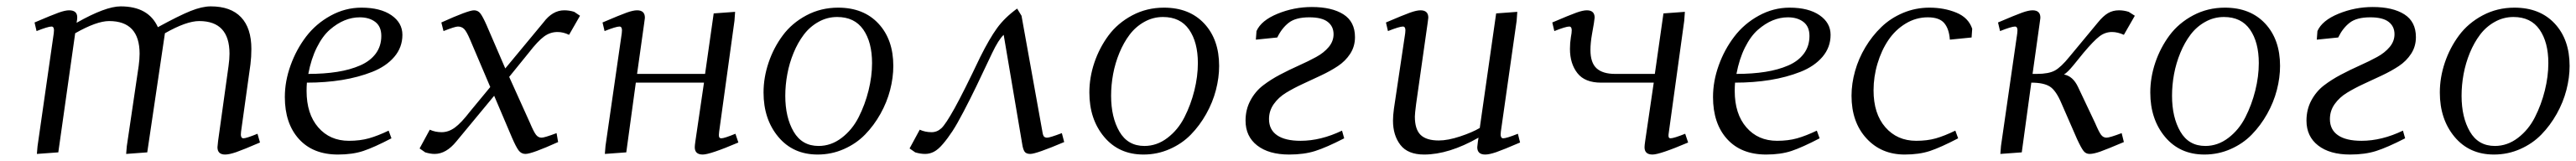

<svg xmlns="http://www.w3.org/2000/svg" viewBox="-20 -476 8045 503"><path d="M87.9 -405.8Q142.6 -429.2 163.1 -436.5Q183.6 -443.8 195.8 -443.8Q221.2 -443.8 221.2 -421.9Q221.2 -416 220.2 -411.1L219.2 -404.8Q309.6 -456.1 356.9 -456.1Q443.8 -456.1 473.1 -391.1Q539.1 -427.2 575.2 -441.7Q611.3 -456.1 638.2 -456.1Q700.7 -456.1 732.9 -422.1Q765.1 -388.2 765.1 -323.2Q765.1 -298.8 762.2 -274.9L732.9 -64.9Q730 -43.9 740.2 -43.9Q749.5 -43.9 784.2 -58.1L792 -30.8Q739.7 -8.3 717.8 -0.7Q695.8 6.8 683.1 6.8Q659.2 6.8 659.2 -16.1Q659.2 -19.5 661.1 -35.2L693.8 -270Q696.8 -291.5 696.8 -308.1Q696.8 -410.2 602.1 -410.2Q562 -410.2 495.1 -372.1L439.9 0L374 4.9L376 -19L413.1 -270Q416 -291.5 416 -308.1Q416 -410.2 320.8 -410.2Q281.7 -410.2 214.8 -372.1L162.1 0L95.2 4.9L97.2 -19L147.9 -372.1Q150.9 -393.1 141.1 -393.1Q129.9 -393.1 94.2 -378.9Z M869.6 -172.9Q869.6 -222.2 887.5 -271.7Q905.3 -321.3 936 -361.6Q966.8 -401.9 1012.5 -427Q1058.1 -452.1 1108.9 -452.1Q1168 -452.1 1202.4 -428.5Q1236.8 -404.8 1236.8 -367.2Q1236.8 -328.1 1211.4 -298.3Q1186 -268.6 1142.6 -251.5Q1099.1 -234.4 1047.9 -226.1Q996.6 -217.8 938.5 -217.8Q937.5 -205.6 937.5 -191.9Q937.5 -120.1 973.9 -78.1Q1010.3 -36.1 1069.8 -36.1Q1104.5 -36.1 1132.3 -43.9Q1160.2 -51.8 1193.8 -67.9L1202.6 -43.9Q1148.4 -15.6 1114.7 -4.4Q1081.1 6.8 1035.6 6.8Q957.5 6.8 913.6 -41.7Q869.6 -90.3 869.6 -172.9ZM942.9 -245.1Q992.7 -245.1 1033 -251.5Q1073.2 -257.8 1104.7 -271.5Q1136.2 -285.2 1153.6 -308.6Q1170.9 -332 1170.9 -363.8Q1170.9 -393.1 1152.1 -407.5Q1133.3 -421.9 1103.5 -421.9Q1079.6 -421.9 1056.2 -412.4Q1032.7 -402.8 1010 -383.1Q987.3 -363.3 969.5 -327.6Q951.7 -292 942.9 -245.1Z M1290.5 -12.2 1322.3 -70.8Q1339.4 -63 1359.4 -63Q1380.9 -63 1400.6 -77.4Q1420.4 -91.8 1448.2 -127.9L1511.2 -204.1L1448.2 -352.1Q1437.5 -377.4 1429.7 -385.3Q1421.9 -393.1 1410.2 -393.1Q1400.9 -393.1 1365.2 -378.9L1358.4 -405.8Q1442.4 -443.8 1460.4 -443.8Q1472.7 -443.8 1480.2 -434.1Q1487.8 -424.3 1499.5 -397.9L1558.1 -262.2L1677.2 -405.8Q1705.6 -443.8 1742.2 -443.8Q1758.3 -443.8 1773.4 -439L1791.5 -426.8L1757.3 -367.2Q1739.3 -376 1721.2 -376Q1698.2 -376 1679 -361.8Q1659.7 -347.7 1631.3 -311L1570.3 -235.8L1635.3 -91.8Q1647 -64 1654.1 -54.9Q1661.1 -45.9 1671.4 -45.9Q1680.7 -45.9 1718.3 -60.1L1723.1 -32.2Q1641.1 4.9 1621.1 4.9Q1607.9 4.9 1599.6 -6.3Q1591.3 -17.6 1579.1 -45.9L1523.4 -176.8L1405.3 -34.2Q1373.5 4.9 1337.4 4.9Q1324.2 4.9 1308.1 0Z M1861.8 -405.8Q1916.5 -429.2 1937 -436.5Q1957.5 -443.8 1969.7 -443.8Q1994.1 -443.8 1994.1 -420.9Q1994.1 -419.4 1993.7 -416.7Q1993.2 -414.1 1992.7 -409.4Q1992.2 -404.8 1991.7 -401.9L1969.7 -245.1H2182.1L2209 -434.1L2275.9 -439L2273.9 -411.1L2226.1 -64.9Q2224.6 -53.7 2225.8 -48.8Q2227.1 -43.9 2232.9 -43.9Q2242.2 -43.9 2276.9 -58.1L2286.1 -30.8Q2197.8 6.8 2174.8 6.8Q2149.9 6.8 2149.9 -16.1Q2149.9 -21.5 2151.9 -35.2L2178.7 -217.8H1965.8L1936 0L1869.1 4.9L1871.1 -20L1921.9 -372.1Q1924.8 -393.1 1915 -393.1Q1903.8 -393.1 1868.2 -378.9Z M2364.7 -187Q2364.7 -233.9 2380.4 -280.3Q2396 -326.7 2424.6 -365.2Q2453.1 -403.8 2498.5 -428Q2543.9 -452.1 2597.7 -452.1Q2677.2 -452.1 2723.6 -402.3Q2770 -352.5 2770 -270Q2770 -233.4 2760 -194.8Q2750 -156.2 2729.7 -120.1Q2709.5 -84 2681.9 -55.7Q2654.3 -27.3 2615.7 -10.3Q2577.1 6.8 2533.7 6.8Q2457 6.8 2410.9 -48.3Q2364.7 -103.5 2364.7 -187ZM2432.6 -176.8Q2432.6 -109.4 2458.7 -64.7Q2484.9 -20 2536.6 -20Q2575.7 -20 2608.6 -45.2Q2641.6 -70.3 2661.6 -109.6Q2681.6 -148.9 2692.6 -193.1Q2703.6 -237.3 2703.6 -278.8Q2703.6 -344.2 2676.3 -383.5Q2648.9 -422.9 2594.7 -422.9Q2563.5 -422.9 2536.4 -407.7Q2509.3 -392.6 2490.5 -367.7Q2471.7 -342.8 2458.5 -310.8Q2445.3 -278.8 2439 -244.6Q2432.6 -210.4 2432.6 -176.8Z M2820.8 -12.2 2852.5 -70.8Q2869.6 -63 2889.6 -63Q2906.7 -63 2920.2 -75.4Q2933.6 -87.9 2961.4 -137.9Q2989.3 -188 3041.5 -297.9Q3070.3 -355.5 3094 -388.2Q3117.7 -420.9 3156.7 -449.2L3170.4 -426.8L3235.4 -65.9Q3237.3 -52.7 3240.7 -49.3Q3244.1 -45.9 3250.5 -45.9Q3258.8 -45.9 3296.4 -60.1L3303.7 -32.2Q3216.3 4.9 3197.8 4.9Q3184.6 4.9 3179.7 -2.7Q3174.8 -10.3 3172.4 -26.9L3114.7 -367.2Q3098.6 -352.1 3078.6 -310.1Q3048.8 -246.6 3029.5 -206.8Q3010.3 -167 2989.7 -127.7Q2969.2 -88.4 2954.8 -66.4Q2940.4 -44.4 2925.3 -26.6Q2910.2 -8.8 2897 -2Q2883.8 4.9 2869.6 4.9Q2854.5 4.9 2838.4 0Z M3382.3 -187Q3382.3 -233.9 3397.9 -280.3Q3413.6 -326.7 3442.1 -365.2Q3470.7 -403.8 3516.1 -428Q3561.5 -452.1 3615.2 -452.1Q3694.8 -452.1 3741.2 -402.3Q3787.6 -352.5 3787.6 -270Q3787.6 -233.4 3777.6 -194.8Q3767.6 -156.2 3747.3 -120.1Q3727.1 -84 3699.5 -55.7Q3671.9 -27.3 3633.3 -10.3Q3594.7 6.8 3551.3 6.8Q3474.6 6.8 3428.5 -48.3Q3382.3 -103.5 3382.3 -187ZM3450.2 -176.8Q3450.2 -109.4 3476.3 -64.7Q3502.4 -20 3554.2 -20Q3593.3 -20 3626.2 -45.2Q3659.2 -70.3 3679.2 -109.6Q3699.2 -148.9 3710.2 -193.1Q3721.2 -237.3 3721.2 -278.8Q3721.2 -344.2 3693.8 -383.5Q3666.5 -422.9 3612.3 -422.9Q3581.1 -422.9 3554 -407.7Q3526.9 -392.6 3508.1 -367.7Q3489.3 -342.8 3476.1 -310.8Q3462.9 -278.8 3456.5 -244.6Q3450.2 -210.4 3450.2 -176.8Z M3870.1 -99.1Q3870.1 -133.8 3885.3 -162.1Q3900.4 -190.4 3924.6 -209Q3948.7 -227.5 3978 -242.9Q4007.3 -258.3 4036.9 -271.5Q4066.4 -284.7 4090.6 -297.9Q4114.7 -311 4129.9 -329.1Q4145 -347.2 4145 -369.1Q4145 -393.6 4126.7 -407.7Q4108.4 -421.9 4069.3 -421.9Q4026.9 -421.9 4005.1 -405Q3983.4 -388.2 3969.2 -358.9L3902.3 -352.1L3904.3 -378.9Q3918.9 -412.1 3970.2 -433.1Q4021.5 -454.1 4077.1 -454.1Q4139.6 -454.1 4175.8 -431.2Q4211.9 -408.2 4211.9 -359.9Q4211.9 -331.1 4197 -308.1Q4182.1 -285.2 4158.4 -269.5Q4134.8 -253.9 4106.2 -240.5Q4077.6 -227.1 4049.1 -213.9Q4020.5 -200.7 3996.8 -186.3Q3973.1 -171.9 3958.3 -150.9Q3943.4 -129.9 3943.4 -104Q3943.4 -70.8 3968.5 -53.5Q3993.7 -36.1 4042 -36.1Q4105 -36.1 4171.4 -67.9L4178.2 -43.9Q4122.1 -15.1 4087.4 -4.2Q4052.7 6.8 4006.3 6.8Q3942.9 6.8 3906.5 -21.5Q3870.1 -49.8 3870.1 -99.1Z M4308.6 -405.8Q4363.3 -429.2 4383.8 -436.5Q4404.3 -443.8 4416.5 -443.8Q4440.9 -443.8 4440.9 -420.9Q4440.9 -419.4 4440.4 -416.7Q4439.9 -414.1 4439.5 -409.4Q4439 -404.8 4438.5 -401.9L4402.8 -150.9Q4398.9 -120.6 4398.9 -111.8Q4398.9 -71.8 4417 -54.4Q4435.1 -37.1 4473.6 -37.1Q4502 -37.1 4540.3 -49.8Q4578.6 -62.5 4601.6 -76.2L4652.8 -434.1L4718.8 -439L4716.8 -411.1L4667.5 -64.9Q4664.6 -43.9 4674.8 -43.9Q4685.1 -43.9 4720.7 -58.1L4727.5 -30.8Q4675.3 -8.3 4653.3 -0.7Q4631.3 6.8 4618.7 6.8Q4593.8 6.8 4593.8 -16.1Q4593.8 -19.5 4595.7 -33.2L4597.7 -45.9Q4504.9 6.8 4427.7 6.8Q4377 6.8 4353.8 -23.2Q4330.6 -53.2 4330.6 -99.1Q4330.6 -114.7 4333.5 -136.2L4368.7 -372.1Q4371.6 -393.1 4361.8 -393.1Q4350.6 -393.1 4314.9 -378.9Z M4828.1 -405.8Q4882.8 -429.2 4903.3 -436.5Q4923.8 -443.8 4936 -443.8Q4960.4 -443.8 4960.4 -420.9Q4960.4 -419.9 4958 -402.8L4952.1 -369.1Q4947.3 -341.8 4947.3 -319.8Q4947.3 -280.3 4966.3 -262.7Q4985.4 -245.1 5024.4 -245.1H5148.4L5175.3 -434.1L5242.2 -439L5240.2 -411.1L5192.4 -64.9Q5190.4 -53.7 5191.4 -48.8Q5192.4 -43.9 5197.3 -43.9Q5207.5 -43.9 5243.2 -58.1L5252.4 -30.8Q5164.1 6.8 5141.1 6.8Q5116.2 6.8 5116.2 -16.1Q5116.2 -21.5 5118.2 -35.2L5145 -217.8H4980.5Q4929.7 -217.8 4906.5 -247.6Q4883.3 -277.3 4883.3 -323.2Q4883.3 -341.8 4886.2 -359.9L4888.2 -372.1Q4891.1 -393.1 4881.3 -393.1Q4870.1 -393.1 4834.5 -378.9Z M5330.1 -172.9Q5330.1 -222.2 5347.9 -271.7Q5365.7 -321.3 5396.5 -361.6Q5427.2 -401.9 5472.9 -427Q5518.6 -452.1 5569.3 -452.1Q5628.4 -452.1 5662.8 -428.5Q5697.3 -404.8 5697.3 -367.2Q5697.3 -328.1 5671.9 -298.3Q5646.5 -268.6 5603 -251.5Q5559.6 -234.4 5508.3 -226.1Q5457 -217.8 5398.9 -217.8Q5397.9 -205.6 5397.9 -191.9Q5397.9 -120.1 5434.3 -78.1Q5470.7 -36.1 5530.3 -36.1Q5564.9 -36.1 5592.8 -43.9Q5620.6 -51.8 5654.3 -67.9L5663.1 -43.9Q5608.9 -15.6 5575.2 -4.4Q5541.5 6.8 5496.1 6.8Q5418 6.8 5374 -41.7Q5330.1 -90.3 5330.1 -172.9ZM5403.3 -245.1Q5453.1 -245.1 5493.4 -251.5Q5533.7 -257.8 5565.2 -271.5Q5596.7 -285.2 5614 -308.6Q5631.3 -332 5631.3 -363.8Q5631.3 -393.1 5612.5 -407.5Q5593.8 -421.9 5564 -421.9Q5540 -421.9 5516.6 -412.4Q5493.2 -402.8 5470.5 -383.1Q5447.8 -363.3 5429.9 -327.6Q5412.1 -292 5403.3 -245.1Z M5762.7 -176.8Q5762.7 -214.8 5773.7 -253.9Q5784.7 -293 5805.9 -328.4Q5827.1 -363.8 5856 -391.6Q5884.8 -419.4 5923.8 -435.8Q5962.9 -452.1 6005.9 -452.1Q6052.2 -452.1 6090.1 -436.5Q6127.9 -420.9 6139.6 -386.2L6137.7 -358.9L6069.8 -352.1Q6067.4 -386.2 6052 -404.1Q6036.6 -421.9 6001 -421.9Q5963.9 -421.9 5931.6 -402.3Q5899.4 -382.8 5877.7 -350.6Q5856 -318.4 5843.8 -277.3Q5831.5 -236.3 5831.5 -193.8Q5831.5 -120.6 5868.4 -78.4Q5905.3 -36.1 5964.8 -36.1Q5999 -36.1 6025.9 -43.7Q6052.7 -51.3 6086.9 -67.9L6095.7 -43.9Q6041.5 -15.6 6007.8 -4.4Q5974.1 6.8 5928.7 6.8Q5855.5 6.8 5809.1 -43.9Q5762.7 -94.7 5762.7 -176.8Z M6220.2 -405.8Q6274.9 -429.2 6295.4 -436.5Q6315.9 -443.8 6328.1 -443.8Q6352.5 -443.8 6352.5 -420.9Q6352.5 -419.4 6352.1 -416.7Q6351.6 -414.1 6351.1 -409.4Q6350.6 -404.8 6350.1 -401.9L6328.1 -245.1H6341.3Q6378.4 -245.1 6397.7 -255.6Q6417 -266.1 6443.4 -298.8L6532.2 -405.8Q6548.8 -426.3 6564 -435.1Q6579.1 -443.8 6598.1 -443.8Q6613.3 -443.8 6628.4 -439L6647.5 -426.8L6613.3 -367.2Q6593.8 -376 6576.2 -376Q6554.7 -376 6536.9 -362.3Q6519 -348.6 6487.3 -311L6455.6 -272Q6437.5 -250 6426.3 -243.2Q6454.1 -238.3 6470.2 -204.1L6523.4 -91.8Q6535.2 -64 6542 -54.9Q6548.8 -45.9 6559.1 -45.9Q6568.8 -45.9 6606.4 -60.1L6613.3 -32.2Q6560.5 -9.8 6539.6 -2.4Q6518.6 4.9 6506.3 4.9Q6494.6 4.9 6487.3 -4.4Q6480 -13.7 6467.3 -41L6418.5 -152.8Q6401.4 -193.4 6382.1 -205.6Q6362.8 -217.8 6324.2 -217.8L6294.4 0L6227.5 4.9L6229.5 -20L6280.3 -372.1Q6283.2 -393.1 6273.4 -393.1Q6262.2 -393.1 6226.6 -378.9Z M6695.8 -187Q6695.8 -233.9 6711.4 -280.3Q6727.1 -326.7 6755.6 -365.2Q6784.2 -403.8 6829.6 -428Q6875 -452.1 6928.7 -452.1Q7008.3 -452.1 7054.7 -402.3Q7101.1 -352.5 7101.1 -270Q7101.1 -233.4 7091.1 -194.8Q7081.1 -156.2 7060.8 -120.1Q7040.5 -84 7012.9 -55.7Q6985.4 -27.3 6946.8 -10.3Q6908.2 6.8 6864.7 6.8Q6788.1 6.8 6741.9 -48.3Q6695.8 -103.5 6695.8 -187ZM6763.7 -176.8Q6763.7 -109.4 6789.8 -64.7Q6815.9 -20 6867.7 -20Q6906.7 -20 6939.7 -45.2Q6972.7 -70.3 6992.7 -109.6Q7012.7 -148.9 7023.7 -193.1Q7034.7 -237.3 7034.7 -278.8Q7034.7 -344.2 7007.3 -383.5Q6980 -422.9 6925.8 -422.9Q6894.5 -422.9 6867.4 -407.7Q6840.3 -392.6 6821.5 -367.7Q6802.7 -342.8 6789.6 -310.8Q6776.4 -278.8 6770 -244.6Q6763.7 -210.4 6763.7 -176.8Z M7183.6 -99.1Q7183.6 -133.8 7198.7 -162.1Q7213.9 -190.4 7238 -209Q7262.2 -227.5 7291.5 -242.9Q7320.8 -258.3 7350.3 -271.5Q7379.9 -284.7 7404.1 -297.9Q7428.2 -311 7443.4 -329.1Q7458.5 -347.2 7458.5 -369.1Q7458.5 -393.6 7440.2 -407.7Q7421.9 -421.9 7382.8 -421.9Q7340.3 -421.9 7318.6 -405Q7296.9 -388.2 7282.7 -358.9L7215.8 -352.1L7217.8 -378.9Q7232.4 -412.1 7283.7 -433.1Q7335 -454.1 7390.6 -454.1Q7453.1 -454.1 7489.3 -431.2Q7525.4 -408.2 7525.4 -359.9Q7525.4 -331.1 7510.5 -308.1Q7495.6 -285.2 7471.9 -269.5Q7448.2 -253.9 7419.7 -240.5Q7391.1 -227.1 7362.5 -213.9Q7334 -200.7 7310.3 -186.3Q7286.6 -171.9 7271.7 -150.9Q7256.8 -129.9 7256.8 -104Q7256.8 -70.8 7282 -53.5Q7307.1 -36.1 7355.5 -36.1Q7418.5 -36.1 7484.9 -67.9L7491.7 -43.9Q7435.5 -15.1 7400.9 -4.2Q7366.2 6.8 7319.8 6.8Q7256.3 6.8 7220 -21.5Q7183.6 -49.8 7183.6 -99.1Z M7600.1 -187Q7600.1 -233.9 7615.7 -280.3Q7631.3 -326.7 7659.9 -365.2Q7688.5 -403.8 7733.9 -428Q7779.3 -452.1 7833 -452.1Q7912.6 -452.1 7959 -402.3Q8005.4 -352.5 8005.4 -270Q8005.4 -233.4 7995.4 -194.8Q7985.4 -156.2 7965.1 -120.1Q7944.8 -84 7917.2 -55.7Q7889.6 -27.3 7851.1 -10.3Q7812.5 6.8 7769 6.8Q7692.4 6.8 7646.2 -48.3Q7600.1 -103.5 7600.1 -187ZM7668 -176.8Q7668 -109.4 7694.1 -64.7Q7720.2 -20 7772 -20Q7811 -20 7844 -45.2Q7877 -70.3 7897 -109.6Q7917 -148.9 7928 -193.1Q7939 -237.3 7939 -278.8Q7939 -344.2 7911.6 -383.5Q7884.3 -422.9 7830.1 -422.9Q7798.8 -422.9 7771.7 -407.7Q7744.6 -392.6 7725.8 -367.7Q7707 -342.8 7693.8 -310.8Q7680.7 -278.8 7674.3 -244.6Q7668 -210.4 7668 -176.8Z"/></svg>

Font: Dehuti
Style: Italic
Weight: 400
Version: Version 1.2